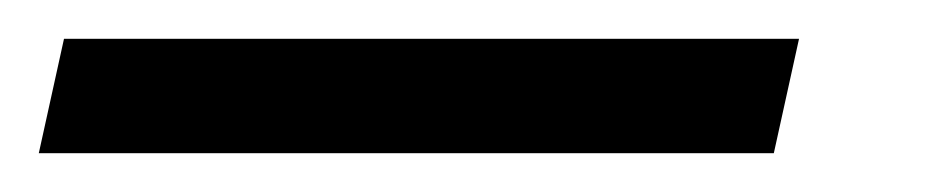

<svg xmlns="http://www.w3.org/2000/svg" viewBox="-100 63 491 99"><path d="M-80 142 -67 83H312L299 142Z"/></svg>

Font: Noto Serif ExtraCondensed
Style: Bold Italic
Weight: 700
Width: 2
Italic angle: -12°
Designer: Monotype Design Team
Foundry: Monotype Imaging Inc.
Version: Version 2.013; ttfautohint (v1.8.4.7-5d5b)